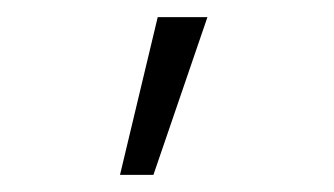

<svg xmlns="http://www.w3.org/2000/svg" viewBox="-20 -128 390 224"><path d="M159 76H120L164 -108H222Z"/></svg>

Font: Inconsolata ExtraCondensed Medium
Style: Regular
Weight: 500
Width: 2
Monospace: yes
Designer: Raph Levien, Cyreal, Brenton Simpson
Foundry: Raph Levien, Cyreal, Google
Version: Version 3.001; ttfautohint (v1.8.2.53-6de2)